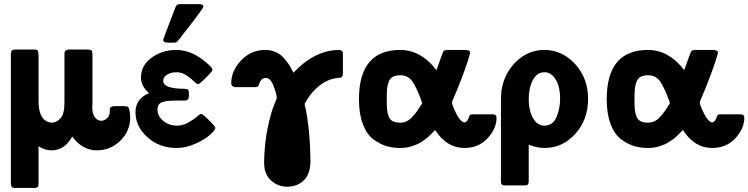

<svg xmlns="http://www.w3.org/2000/svg" viewBox="-20 -714 3668 941"><path d="M33.2 186V-450.2Q34.2 -462.4 38.6 -466.8Q43 -471.2 56.2 -471.2H146Q162.1 -471.2 165 -466.1Q168 -460.9 168.9 -444.8V-219.2Q168.9 -140.1 209 -119.1Q220.2 -113.3 232.9 -112.8Q256.8 -112.8 276.4 -134.3Q295.9 -155.8 295.9 -210V-449.2Q295.9 -456.1 296.9 -460Q297.9 -463.9 303.5 -467.5Q309.1 -471.2 318.8 -471.2H410.2Q421.4 -471.2 426.3 -468Q431.2 -464.8 431.6 -461.4Q432.1 -458 433.1 -449.2V-204.1Q433.1 -202.1 432.6 -197.5Q432.1 -192.9 432.1 -190.9Q432.1 -155.8 445.1 -138.9Q458 -122.1 476.1 -122.1Q492.2 -122.1 505.1 -135Q518.1 -147.9 518.1 -166V-179.2Q518.1 -194.3 546.9 -193.8H585.9Q602.1 -193.8 607.4 -189.5Q612.8 -185.1 616.2 -165Q618.2 -148.9 618.2 -140.1Q618.2 -71.3 569.6 -24.2Q521 22.9 455.1 22.9Q383.3 22.9 334 -44.9Q296.9 22.9 232.9 22.9Q198.7 22.9 168.9 2.9V185.1Q168.9 192.9 168 197Q167 201.2 162.6 204.1Q158.2 207 148.9 207H54.2Q42 207 38.1 202.6Q34.2 198.2 33.2 186Z M644 -164.1Q644 -230 710.9 -257.8Q670.9 -291 670.9 -334Q670.9 -393.1 722.9 -431.2Q774.9 -469.2 844.7 -469.2Q925.8 -469.2 1003.9 -396Q1018.1 -383.8 1021 -375V-370.1Q1018.1 -361.3 988 -331.5Q958 -301.8 950.9 -301.8Q943.8 -301.8 929.4 -316.4Q915 -331.1 892.8 -345.5Q870.6 -359.9 844.7 -359.9Q817.9 -359.9 798.8 -347.9Q779.8 -335.9 779.8 -317.9Q779.8 -278.8 885.7 -278.8Q899.9 -277.8 902.8 -272.9Q905.8 -268.1 905.8 -255.9Q905.8 -253.9 905.8 -252.9V-243.2Q905.8 -222.2 886.7 -221.2H839.8Q817.9 -220.2 807.4 -219.7Q796.9 -219.2 780.8 -215.1Q764.6 -210.9 758.3 -201.4Q752 -191.9 752 -176.8Q752 -144.5 780.5 -121.3Q809.1 -98.1 846.7 -98.1Q874.5 -98.1 901.1 -112.5Q927.7 -127 944.3 -141.4Q960.9 -155.8 965.8 -155.8Q972.7 -155.8 1002.7 -126.5Q1032.7 -97.2 1035.6 -87.9Q1034.7 -75.7 1008.8 -52.7Q982.9 -29.8 936.8 -9.3Q890.6 11.2 845.7 11.2Q760.7 11.2 702.4 -41.5Q644 -94.2 644 -164.1ZM779.8 -519Q779.8 -522 838.9 -675.8Q843.8 -687 847.9 -690.4Q852.1 -693.8 862.8 -693.8H955.1Q977.1 -693.8 977.1 -681.2Q977.1 -676.3 926.8 -609.9Q886.7 -559.1 856.9 -520Q849.1 -510.3 845 -507.6Q840.8 -504.9 832 -504.9H804.7Q779.8 -504.9 779.8 -519Z M1113.3 -306.2Q1113.3 -366.2 1161.4 -417.7Q1209.5 -469.2 1280.3 -469.2Q1309.1 -469.2 1333.3 -458Q1357.4 -446.8 1375 -425.3Q1392.6 -403.8 1400.1 -391.4Q1407.7 -378.9 1418.5 -357.9Q1440.4 -380.9 1464.4 -400.9Q1549.3 -468.8 1640.6 -469.2Q1649.4 -469.2 1654.5 -465.1Q1659.7 -460.9 1660.2 -456.5Q1660.6 -452.1 1660.6 -442.9V-354Q1660.6 -341.8 1655 -336.9Q1649.4 -332 1640.4 -332Q1631.3 -332 1613 -328.1Q1594.7 -324.2 1575.7 -314Q1550.8 -300.8 1529.5 -280.3Q1508.3 -259.8 1497.8 -244.9Q1487.3 -230 1472.7 -205.1Q1499.5 -92.3 1501.5 75.2Q1501.5 152.3 1452.6 183.1Q1423.8 201.2 1388.7 201.2Q1344.7 201.2 1312 173.6Q1279.3 146 1275.4 101.1L1274.4 78.1Q1276.4 -14.6 1292 -87.9Q1307.6 -161.1 1322 -196Q1336.4 -231 1336.4 -231.9Q1336.4 -252 1321 -292Q1305.7 -332 1282.7 -332Q1256.8 -332 1247.6 -294.9L1244.6 -291Q1237.8 -287.1 1230.5 -287.1H1132.3Q1113.3 -289.1 1113.3 -306.2Z M1739.3 -228Q1739.3 -469.2 1941.4 -469.2Q2043.5 -469.2 2119.1 -370.1Q2149.9 -459 2154.3 -463.9Q2157.2 -467.8 2169.4 -469.2H2258.3Q2284.2 -469.2 2284.2 -456.1Q2284.2 -451.2 2273.7 -418Q2263.2 -384.8 2243.2 -332.3Q2223.1 -279.8 2202.1 -231Q2195.3 -215.8 2195.3 -210.9Q2195.3 -199.7 2215.3 -158.9Q2235.4 -118.2 2255.4 -113.8Q2269.5 -115.7 2275.4 -132.8Q2281.2 -149.9 2285.4 -151.9Q2289.6 -153.8 2304.2 -153.8H2394.5Q2413.6 -153.8 2413.6 -136.2Q2413.6 -84.5 2369.9 -36.6Q2326.2 11.2 2255.4 11.2Q2169.4 11.2 2112.3 -77.1Q2111.3 -76.2 2103.8 -68.1Q2096.2 -60.1 2092.8 -56.6Q2089.4 -53.2 2080.3 -44.7Q2071.3 -36.1 2063.7 -31Q2056.2 -25.9 2045.2 -18.6Q2034.2 -11.2 2023.2 -6.6Q2012.2 -2 1999.3 2.4Q1986.3 6.8 1971.9 9Q1957.5 11.2 1941.4 11.2Q1905.3 11.2 1874.3 2.2Q1843.3 -6.8 1810.8 -30.5Q1778.3 -54.2 1758.8 -104.5Q1739.3 -154.8 1739.3 -228ZM1875.5 -220.2Q1875.5 -193.4 1877 -177.7Q1878.4 -162.1 1884.3 -145Q1890.1 -127.9 1904.3 -120.4Q1918.5 -112.8 1941.4 -112.8Q1973.6 -112.8 1998 -137.9Q2022.5 -163.1 2049.3 -209Q2025.4 -277.8 2003.4 -311.5Q1981.4 -345.2 1942.4 -345.2Q1919.4 -345.2 1905.3 -337.6Q1891.1 -330.1 1884.8 -312.5Q1878.4 -294.9 1877 -278.1Q1875.5 -261.2 1875.5 -230Z M2435.1 173.8V-207Q2435.1 -250 2438 -271Q2451.2 -356 2510.3 -412.6Q2569.3 -469.2 2647.9 -469.2Q2735.8 -469.2 2799.1 -399.7Q2862.3 -330.1 2862.3 -229Q2862.3 -127.9 2799.8 -58.3Q2737.3 11.2 2648.9 11.2Q2612.8 11.2 2571.3 -4.9V173.8Q2571.3 185.1 2567.1 189.9Q2563 194.8 2551.3 194.8H2456.1Q2443.8 194.8 2439.5 190.4Q2435.1 186 2435.1 173.8ZM2647.9 -98.1Q2689 -98.1 2707 -139.6Q2725.1 -181.2 2725.1 -230Q2725.1 -258.8 2719.2 -285.9Q2713.4 -313 2694.8 -336.4Q2676.3 -359.9 2647.9 -359.9Q2611.8 -359.9 2591.6 -321.5Q2571.3 -283.2 2571.3 -228Q2571.3 -172.9 2592.3 -135.5Q2613.3 -98.1 2647.9 -98.1Z M2953.6 -228Q2953.6 -469.2 3155.8 -469.2Q3257.8 -469.2 3333.5 -370.1Q3364.3 -459 3368.7 -463.9Q3371.6 -467.8 3383.8 -469.2H3472.7Q3498.5 -469.2 3498.5 -456.1Q3498.5 -451.2 3488 -418Q3477.5 -384.8 3457.5 -332.3Q3437.5 -279.8 3416.5 -231Q3409.7 -215.8 3409.7 -210.9Q3409.7 -199.7 3429.7 -158.9Q3449.7 -118.2 3469.7 -113.8Q3483.9 -115.7 3489.7 -132.8Q3495.6 -149.9 3499.8 -151.9Q3503.9 -153.8 3518.6 -153.8H3608.9Q3627.9 -153.8 3627.9 -136.2Q3627.9 -84.5 3584.2 -36.6Q3540.5 11.2 3469.7 11.2Q3383.8 11.2 3326.7 -77.1Q3325.7 -76.2 3318.1 -68.1Q3310.5 -60.1 3307.1 -56.6Q3303.7 -53.2 3294.7 -44.7Q3285.6 -36.1 3278.1 -31Q3270.5 -25.9 3259.5 -18.6Q3248.5 -11.2 3237.5 -6.6Q3226.6 -2 3213.6 2.4Q3200.7 6.8 3186.3 9Q3171.9 11.2 3155.8 11.2Q3119.6 11.2 3088.6 2.2Q3057.6 -6.8 3025.1 -30.5Q2992.7 -54.2 2973.1 -104.5Q2953.6 -154.8 2953.6 -228ZM3089.8 -220.2Q3089.8 -193.4 3091.3 -177.7Q3092.8 -162.1 3098.6 -145Q3104.5 -127.9 3118.7 -120.4Q3132.8 -112.8 3155.8 -112.8Q3188 -112.8 3212.4 -137.9Q3236.8 -163.1 3263.7 -209Q3239.7 -277.8 3217.8 -311.5Q3195.8 -345.2 3156.7 -345.2Q3133.8 -345.2 3119.6 -337.6Q3105.5 -330.1 3099.1 -312.5Q3092.8 -294.9 3091.3 -278.1Q3089.8 -261.2 3089.8 -230Z"/></svg>

Font: CMU Sans Serif
Style: Bold
Weight: 700
Version: Version 0.7.0